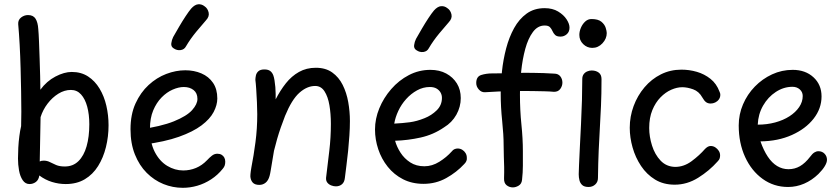

<svg xmlns="http://www.w3.org/2000/svg" viewBox="-20 -879 4016 918"><path d="M67 -764Q66 -784 81 -795.5Q96 -807 114 -807Q139 -807 150 -789.5Q161 -772 163 -740Q165 -719 166.5 -680.5Q168 -642 169.5 -598Q171 -554 172 -514Q173 -474 173 -450Q203 -491 245 -513Q287 -535 323 -535Q368 -535 401 -513.5Q434 -492 456 -455.5Q478 -419 488.5 -373.5Q499 -328 499 -280Q499 -226 486.5 -175.5Q474 -125 449 -85Q424 -45 385.5 -22Q347 1 294 1Q261 1 228.5 -9Q196 -19 168 -40Q165 -19 151.5 -9Q138 1 121 1Q101 1 88.5 -17.5Q76 -36 71 -64Q66 -92 66 -121Q66 -145 67.5 -173Q69 -201 72.5 -228Q76 -255 81 -276Q82 -301 82 -344.5Q82 -388 81 -441.5Q80 -495 78.5 -552.5Q77 -610 74 -665Q71 -720 67 -764ZM170 -107Q177 -111 189 -111Q205 -111 218.5 -104Q232 -97 248.5 -90Q265 -83 290 -83Q329 -83 355 -108.5Q381 -134 394 -179.5Q407 -225 407 -285Q407 -332 397 -369Q387 -406 367.5 -427.5Q348 -449 319 -449Q288 -449 259 -431Q230 -413 207.5 -383.5Q185 -354 174 -319Z M668 -188 642 -259Q750 -274 811.5 -299Q873 -324 898.5 -352.5Q924 -381 924 -406Q924 -434 905.5 -448.5Q887 -463 859 -463Q834 -463 805.5 -450.5Q777 -438 752.5 -413Q728 -388 712.5 -351Q697 -314 697 -264Q697 -197 720 -152.5Q743 -108 779.5 -86Q816 -64 856 -64Q888 -64 917 -76Q946 -88 970 -113Q981 -125 993 -134.5Q1005 -144 1019 -144Q1031 -144 1039.5 -139Q1048 -134 1052.5 -125.5Q1057 -117 1057 -106Q1057 -96 1054.5 -88Q1052 -80 1045 -72Q1021 -42 989.5 -21.5Q958 -1 923.5 9Q889 19 854 19Q806 19 761.5 1Q717 -17 681.5 -52.5Q646 -88 625 -140.5Q604 -193 604 -261Q604 -332 628 -384.5Q652 -437 690.5 -472.5Q729 -508 775 -525.5Q821 -543 866 -543Q908 -543 943 -528Q978 -513 998.5 -483Q1019 -453 1019 -408Q1019 -377 1001.5 -343.5Q984 -310 943.5 -279.5Q903 -249 835.5 -225Q768 -201 668 -188Z M869 -657Q861 -642 843.5 -639.5Q826 -637 810 -648Q797 -656 799 -672Q801 -688 808 -702Q821 -725 836.5 -751.5Q852 -778 867.5 -801.5Q883 -825 894 -838Q911 -857 927.5 -858.5Q944 -860 958 -849Q973 -839 977.5 -819.5Q982 -800 965 -782Q948 -763 919 -728Q890 -693 869 -657Z M1586 12Q1575 12 1563.5 7.5Q1552 3 1545 -6Q1538 -15 1539 -29Q1547 -96 1554.5 -158.5Q1562 -221 1562 -287Q1562 -335 1555 -376Q1548 -417 1531.5 -442.5Q1515 -468 1487 -468Q1448 -468 1411.5 -435.5Q1375 -403 1343 -325Q1332 -297 1322.5 -269.5Q1313 -242 1305 -214.5Q1297 -187 1290 -158Q1288 -147 1285.5 -131Q1283 -115 1280 -98Q1277 -81 1274.5 -65Q1272 -49 1269 -38Q1263 -16 1250 -5.5Q1237 5 1220 5Q1198 5 1188 -6.5Q1178 -18 1177 -36Q1177 -41 1177.5 -46.5Q1178 -52 1179 -60Q1180 -68 1182 -79Q1193 -135 1201.5 -199.5Q1210 -264 1210 -333Q1210 -357 1208.5 -390Q1207 -423 1205 -453Q1203 -483 1201 -497Q1201 -506 1203.5 -518Q1206 -530 1215.5 -538.5Q1225 -547 1244 -547Q1262 -547 1272 -539.5Q1282 -532 1287 -518Q1290 -510 1292.5 -495Q1295 -480 1296.5 -462.5Q1298 -445 1298 -429.5Q1298 -414 1298 -404Q1320 -447 1347 -481Q1374 -515 1409.5 -535Q1445 -555 1490 -555Q1537 -555 1568.5 -532.5Q1600 -510 1618.5 -473Q1637 -436 1645 -391Q1653 -346 1653 -300Q1653 -267 1650.5 -230.5Q1648 -194 1644.5 -158Q1641 -122 1636.5 -89Q1632 -56 1629 -29Q1627 -8 1615 2Q1603 12 1586 12Z M2005 0Q1950 0 1907 -22Q1864 -44 1834 -81.5Q1804 -119 1788.5 -165.5Q1773 -212 1773 -260Q1773 -311 1793.5 -361Q1814 -411 1850.5 -453Q1887 -495 1935 -520Q1983 -545 2038 -545Q2081 -545 2113.5 -527.5Q2146 -510 2164.5 -480Q2183 -450 2183 -410Q2183 -368 2162 -330.5Q2141 -293 2103 -270Q2052 -235 1991.5 -221.5Q1931 -208 1869 -206Q1877 -177 1895 -149Q1913 -121 1941.5 -102.5Q1970 -84 2009 -84Q2046 -84 2080.5 -105.5Q2115 -127 2140 -155Q2146 -163 2153.5 -166Q2161 -169 2168 -169Q2180 -169 2190 -163Q2200 -157 2206 -147Q2212 -137 2212 -125Q2213 -117 2210 -109.5Q2207 -102 2200 -95Q2163 -55 2113.5 -27.5Q2064 0 2005 0ZM1865 -288Q1905 -290 1939 -294.5Q1973 -299 2010 -314Q2043 -327 2068 -351.5Q2093 -376 2093 -411Q2093 -425 2086.5 -436.5Q2080 -448 2067.5 -455.5Q2055 -463 2035 -463Q2003 -463 1974 -447Q1945 -431 1922 -405.5Q1899 -380 1884.5 -349Q1870 -318 1865 -288Z M2030 -648Q2022 -633 2004.5 -630.5Q1987 -628 1971 -639Q1958 -647 1960 -663Q1962 -679 1969 -693Q1982 -716 1997.5 -742.5Q2013 -769 2028.5 -792.5Q2044 -816 2055 -829Q2072 -848 2088.5 -849.5Q2105 -851 2119 -840Q2134 -830 2138.5 -810.5Q2143 -791 2126 -773Q2109 -754 2080 -719Q2051 -684 2030 -648Z M2584 -840Q2622 -840 2648.5 -824Q2675 -808 2689 -786.5Q2703 -765 2703 -747Q2703 -727 2690 -715.5Q2677 -704 2660 -704Q2642 -704 2634 -712Q2626 -720 2621.5 -730.5Q2617 -741 2609.5 -749Q2602 -757 2584 -757Q2551 -757 2528 -726Q2505 -695 2491.5 -645.5Q2478 -596 2472 -538.5Q2466 -481 2466 -427Q2466 -352 2473 -284Q2480 -216 2480 -156Q2480 -118 2480 -86.5Q2480 -55 2476 -19Q2474 0 2460 8.5Q2446 17 2432 17Q2415 17 2402 6.5Q2389 -4 2390 -27Q2391 -57 2390.5 -81Q2390 -105 2389 -129.5Q2388 -154 2388 -185Q2388 -234 2381 -300.5Q2374 -367 2374 -431Q2374 -482 2380 -538Q2386 -594 2400 -647.5Q2414 -701 2438 -744.5Q2462 -788 2498 -814Q2534 -840 2584 -840ZM2299 -438Q2282 -437 2269.5 -451Q2257 -465 2257 -482Q2257 -513 2281 -520.5Q2305 -528 2333 -528Q2365 -528 2389 -528.5Q2413 -529 2437 -530Q2461 -531 2492 -531Q2514 -531 2535 -530.5Q2556 -530 2579 -529.5Q2602 -529 2629 -527Q2649 -527 2659 -514Q2669 -501 2669 -484Q2669 -468 2659 -454Q2649 -440 2629 -440Q2608 -442 2583.5 -442.5Q2559 -443 2534.5 -443.5Q2510 -444 2489 -444Q2457 -444 2425.5 -443.5Q2394 -443 2362.5 -441.5Q2331 -440 2299 -438Z M2764 -501Q2764 -515 2770.5 -524Q2777 -533 2787.5 -537.5Q2798 -542 2809 -542Q2829 -542 2842.5 -532Q2856 -522 2856 -501Q2856 -429 2853.5 -373Q2851 -317 2848 -266Q2845 -215 2842.5 -158.5Q2840 -102 2839 -28Q2839 -9 2826 3Q2813 15 2794 15Q2774 15 2764 6Q2754 -3 2750.5 -17Q2747 -31 2747 -46Q2747 -55 2748.5 -90Q2750 -125 2752.5 -176.5Q2755 -228 2758 -286.5Q2761 -345 2762.5 -401Q2764 -457 2764 -501ZM2750 -712Q2750 -729 2757.5 -746.5Q2765 -764 2778 -776Q2791 -788 2808 -788Q2840 -788 2855.5 -775Q2871 -762 2876 -746Q2881 -730 2881 -721Q2881 -694 2860.5 -672Q2840 -650 2812 -650Q2787 -650 2768.5 -668Q2750 -686 2750 -712Z M3206 4Q3152 4 3112 -20.5Q3072 -45 3045 -85.5Q3018 -126 3004.5 -174Q2991 -222 2991 -268Q2991 -322 3009.5 -372Q3028 -422 3061.5 -461.5Q3095 -501 3140 -523.5Q3185 -546 3238 -546Q3276 -546 3312 -535.5Q3348 -525 3377 -502Q3406 -479 3420 -441Q3422 -437 3423 -433.5Q3424 -430 3424 -426Q3424 -413 3417 -403.5Q3410 -394 3399.5 -389Q3389 -384 3378 -384Q3365 -384 3356 -390.5Q3347 -397 3338 -413Q3322 -442 3294 -452Q3266 -462 3242 -462Q3217 -462 3189.5 -450Q3162 -438 3138 -413.5Q3114 -389 3099 -352.5Q3084 -316 3084 -267Q3084 -226 3097.5 -183Q3111 -140 3138.5 -111Q3166 -82 3208 -81Q3250 -81 3287 -108.5Q3324 -136 3351 -167Q3358 -174 3364.5 -177.5Q3371 -181 3378 -181Q3390 -181 3400 -174.5Q3410 -168 3416.5 -158Q3423 -148 3423 -136Q3423 -129 3421 -122Q3419 -115 3411 -107Q3371 -62 3318 -29Q3265 4 3206 4Z M3512 -279Q3512 -332 3532.5 -380Q3553 -428 3589 -465Q3625 -502 3671.5 -523.5Q3718 -545 3770 -545Q3831 -545 3869.5 -509.5Q3908 -474 3908 -418Q3908 -360 3870 -311.5Q3832 -263 3766 -233.5Q3700 -204 3616 -203Q3631 -160 3651 -130Q3671 -100 3696 -85Q3721 -70 3750 -70Q3780 -70 3805 -84.5Q3830 -99 3853 -129Q3864 -144 3873.5 -150Q3883 -156 3893 -156Q3911 -156 3922.5 -144Q3934 -132 3934 -115Q3934 -102 3923.5 -84.5Q3913 -67 3893 -47Q3862 -17 3825 -1Q3788 15 3748 15Q3680 15 3626.5 -23.5Q3573 -62 3542.5 -128.5Q3512 -195 3512 -279ZM3603 -283Q3647 -283 3686 -293.5Q3725 -304 3754.5 -323Q3784 -342 3801 -367Q3818 -392 3818 -420Q3818 -439 3804 -451.5Q3790 -464 3769 -464Q3727 -464 3689.5 -439.5Q3652 -415 3628.5 -374Q3605 -333 3603 -283Z"/></svg>

Font: Playpen Sans Thai
Style: Regular
Weight: 400
Designer: Sirin Gunkloy, Laura Meseguer, Veronika Burian, José Scaglione
Foundry: TypeTogether
Version: Version 2.000